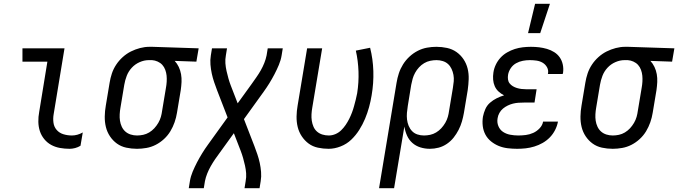

<svg xmlns="http://www.w3.org/2000/svg" viewBox="-20 -774 3564 1009"><path d="M346 8Q320 8 295 3.5Q270 -1 249 -12.5Q228 -24 212.5 -43Q197 -62 189.5 -85Q182 -108 181.5 -134Q181 -160 186 -186L229 -450H98V-520H319L262 -174Q258 -151 261 -129Q264 -107 278 -91Q292 -75 313.5 -68.5Q335 -62 358 -62Q372 -62 386.5 -66Q401 -70 415 -78L403 -8Q390 0 375 4Q360 8 346 8Z M700 8Q671 8 643.5 2Q616 -4 594.5 -19.5Q573 -35 558 -57.5Q543 -80 536.5 -106.5Q530 -133 530.5 -162Q531 -191 536 -219L556 -339Q560 -364 568 -388Q576 -412 590.5 -434Q605 -456 625 -474Q645 -492 668 -503.5Q691 -515 716 -521.5Q741 -528 765 -528H781L1024 -520L1012 -450L898 -454Q911 -440 919.5 -422Q928 -404 931.5 -384Q935 -364 934 -343Q933 -322 930 -301L910 -181Q906 -156 897.5 -131.5Q889 -107 875.5 -84.5Q862 -62 842 -43.5Q822 -25 798.5 -13Q775 -1 749.5 3.5Q724 8 700 8ZM700 -62Q716 -62 732.5 -65.5Q749 -69 764 -78Q779 -87 791 -100Q803 -113 812 -128.5Q821 -144 825.5 -160Q830 -176 832 -192L852 -312Q855 -328 856 -344.5Q857 -361 855.5 -376.5Q854 -392 848.5 -407Q843 -422 833 -433Q823 -444 808.5 -450.5Q794 -457 779 -458H762Q738 -458 714 -447.5Q690 -437 672.5 -418Q655 -399 646 -375.5Q637 -352 633 -328L613 -208Q610 -191 609 -173.5Q608 -156 610.5 -139.5Q613 -123 620 -108Q627 -93 639 -82.5Q651 -72 667 -67Q683 -62 700 -62Z M972 215 978 178Q982 153 992.5 128Q1003 103 1015.5 79Q1028 55 1042.5 31.5Q1057 8 1073 -14L1176 -157L1121 -299Q1113 -320 1105.5 -342Q1098 -364 1093 -387Q1088 -410 1086 -434.5Q1084 -459 1088 -483L1094 -520H1173L1167 -483Q1163 -462 1164.5 -441.5Q1166 -421 1170.5 -401Q1175 -381 1180.5 -361.5Q1186 -342 1193 -324L1229 -231L1302 -332Q1314 -349 1327 -367.5Q1340 -386 1350.5 -404.5Q1361 -423 1369 -443Q1377 -463 1381 -483L1387 -520H1466L1460 -483Q1456 -458 1445.5 -433Q1435 -408 1422.5 -384Q1410 -360 1395.5 -336.5Q1381 -313 1365 -291L1262 -148L1317 -6Q1325 15 1332.5 37Q1340 59 1345 82Q1350 105 1352 129.5Q1354 154 1350 178L1344 215H1265L1271 178Q1275 157 1273.5 136.5Q1272 116 1267.5 96Q1263 76 1257.5 56.5Q1252 37 1245 19L1209 -74L1136 27Q1123 44 1110.5 62.5Q1098 81 1087.5 99.5Q1077 118 1069 138Q1061 158 1057 178L1051 215Z M1707 8Q1678 8 1650.5 2Q1623 -4 1602 -19.5Q1581 -35 1566 -57.5Q1551 -80 1544.5 -106.5Q1538 -133 1538.5 -162Q1539 -191 1544 -219L1594 -520H1673L1621 -208Q1618 -191 1617 -173.5Q1616 -156 1618.5 -139.5Q1621 -123 1627.5 -108Q1634 -93 1646 -82.5Q1658 -72 1674 -67Q1690 -62 1708 -62Q1725 -62 1742 -69Q1759 -76 1772.5 -89Q1786 -102 1796.5 -117.5Q1807 -133 1815 -149Q1823 -165 1829.5 -182Q1836 -199 1840.5 -216Q1845 -233 1849.5 -250Q1854 -267 1857 -284Q1866 -341 1864 -398Q1862 -455 1850 -508L1925 -523Q1940 -464 1942 -400.5Q1944 -337 1933 -273Q1928 -242 1919.5 -211Q1911 -180 1898.5 -150Q1886 -120 1868 -91.5Q1850 -63 1826 -40Q1802 -17 1770 -4.5Q1738 8 1707 8Z M2051 215H1972L2064 -339Q2068 -364 2076 -388.5Q2084 -413 2098 -435.5Q2112 -458 2132 -476.5Q2152 -495 2175.5 -507Q2199 -519 2224 -523.5Q2249 -528 2273 -528Q2302 -528 2329.5 -522Q2357 -516 2379 -500.5Q2401 -485 2416 -462.5Q2431 -440 2437.5 -413.5Q2444 -387 2443 -358Q2442 -329 2438 -301L2418 -181Q2414 -158 2407.5 -135.5Q2401 -113 2390 -91.5Q2379 -70 2364 -51Q2349 -32 2328.5 -18Q2308 -4 2285 2Q2262 8 2239 8Q2213 8 2189 0.5Q2165 -7 2147 -23Q2129 -39 2119 -61.5Q2109 -84 2105 -109ZM2208 -62Q2224 -62 2240.5 -65.5Q2257 -69 2272 -78Q2287 -87 2299 -100Q2311 -113 2320 -128.5Q2329 -144 2333.5 -160Q2338 -176 2340 -192L2360 -312Q2363 -329 2364.5 -346.5Q2366 -364 2363 -380.5Q2360 -397 2353 -412Q2346 -427 2334.5 -437.5Q2323 -448 2307 -453Q2291 -458 2274 -458Q2258 -458 2241 -454.5Q2224 -451 2209 -442Q2194 -433 2182 -420Q2170 -407 2161.5 -391.5Q2153 -376 2148.5 -360Q2144 -344 2141 -328L2123 -217Q2120 -199 2118.5 -181Q2117 -163 2119 -146Q2121 -129 2127.5 -113Q2134 -97 2145.5 -85Q2157 -73 2173.5 -67.5Q2190 -62 2208 -62Z M2698 8Q2673 8 2648 5Q2623 2 2601 -7Q2579 -16 2560.5 -31Q2542 -46 2531 -66.5Q2520 -87 2517 -111.5Q2514 -136 2518 -161Q2522 -181 2530.5 -200.5Q2539 -220 2555 -234Q2571 -248 2590 -257.5Q2609 -267 2629 -273Q2613 -281 2600 -293Q2587 -305 2580 -321Q2573 -337 2571.5 -355.5Q2570 -374 2573 -393Q2576 -414 2585.5 -434Q2595 -454 2610 -470.5Q2625 -487 2645 -498.5Q2665 -510 2685.5 -516.5Q2706 -523 2727.5 -525.5Q2749 -528 2770 -528Q2792 -528 2813 -525.5Q2834 -523 2854.5 -517Q2875 -511 2892.5 -500Q2910 -489 2921.5 -472.5Q2933 -456 2937.5 -435Q2942 -414 2939 -392L2937 -385H2859L2860 -388Q2863 -406 2854.5 -421Q2846 -436 2831.5 -444.5Q2817 -453 2799.5 -455.5Q2782 -458 2764 -458Q2746 -458 2727.5 -454.5Q2709 -451 2692 -441.5Q2675 -432 2664 -415.5Q2653 -399 2650 -381Q2648 -369 2649.5 -357Q2651 -345 2658 -336Q2665 -327 2675 -321Q2685 -315 2696.5 -311.5Q2708 -308 2720 -306.5Q2732 -305 2744 -305H2800L2789 -235H2733Q2719 -235 2704.5 -234Q2690 -233 2676 -229.5Q2662 -226 2648.5 -219.5Q2635 -213 2623.5 -203.5Q2612 -194 2604.5 -180.5Q2597 -167 2595 -153Q2591 -131 2599 -111.5Q2607 -92 2623.5 -81Q2640 -70 2661 -66Q2682 -62 2704 -62Q2723 -62 2743 -64.5Q2763 -67 2782 -75.5Q2801 -84 2816 -100Q2831 -116 2834 -135H2912V-134Q2908 -112 2897 -90.5Q2886 -69 2869.5 -52Q2853 -35 2832 -23Q2811 -11 2788 -4Q2765 3 2742.5 5.5Q2720 8 2698 8ZM2755 -600 2792 -754H2870L2819 -600Z M3200 8Q3171 8 3143.5 2Q3116 -4 3094.5 -19.5Q3073 -35 3058 -57.5Q3043 -80 3036.5 -106.5Q3030 -133 3030.5 -162Q3031 -191 3036 -219L3056 -339Q3060 -364 3068 -388Q3076 -412 3090.5 -434Q3105 -456 3125 -474Q3145 -492 3168 -503.5Q3191 -515 3216 -521.5Q3241 -528 3265 -528H3281L3524 -520L3512 -450L3398 -454Q3411 -440 3419.5 -422Q3428 -404 3431.5 -384Q3435 -364 3434 -343Q3433 -322 3430 -301L3410 -181Q3406 -156 3397.5 -131.5Q3389 -107 3375.5 -84.5Q3362 -62 3342 -43.5Q3322 -25 3298.5 -13Q3275 -1 3249.5 3.5Q3224 8 3200 8ZM3200 -62Q3216 -62 3232.5 -65.5Q3249 -69 3264 -78Q3279 -87 3291 -100Q3303 -113 3312 -128.5Q3321 -144 3325.5 -160Q3330 -176 3332 -192L3352 -312Q3355 -328 3356 -344.5Q3357 -361 3355.5 -376.5Q3354 -392 3348.5 -407Q3343 -422 3333 -433Q3323 -444 3308.5 -450.5Q3294 -457 3279 -458H3262Q3238 -458 3214 -447.5Q3190 -437 3172.5 -418Q3155 -399 3146 -375.5Q3137 -352 3133 -328L3113 -208Q3110 -191 3109 -173.5Q3108 -156 3110.5 -139.5Q3113 -123 3120 -108Q3127 -93 3139 -82.5Q3151 -72 3167 -67Q3183 -62 3200 -62Z"/></svg>

Font: Iosevka Term Curly Oblique
Style: Regular
Weight: 400
Italic angle: -9°
Designer: Belleve Invis
Foundry: Belleve Invis
Version: Version 32.3.0